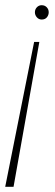

<svg xmlns="http://www.w3.org/2000/svg" viewBox="-48 -517 212 737"><path d="M112 -442Q101 -442 93.5 -450.5Q86 -459 86 -470Q86 -481 93.5 -489Q101 -497 112 -497Q124 -497 131.5 -489Q139 -481 139 -470Q139 -459 132 -450.5Q125 -442 112 -442ZM-28 200 83 -356H103L4 200Z"/></svg>

Font: Livvic Thin
Style: Italic
Weight: 250
Italic angle: -10°
Designer: Jacques Le Bailly, Baron von Fonthausen
Version: Version 1.001; ttfautohint (v1.8.2)